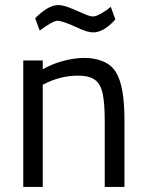

<svg xmlns="http://www.w3.org/2000/svg" viewBox="-20 -739 578 759"><path d="M288 -440Q217 -440 149 -404V0H72V-500H149V-465Q187 -487 231 -498.5Q275 -510 314.5 -510Q354 -510 387 -496.5Q420 -483 438 -454Q472 -400 472 -265V0H394V-262Q394 -327 386.5 -366Q379 -405 356.5 -422.5Q334 -440 288 -440ZM436 -662Q390 -611 349 -611Q326 -611 292 -627Q227 -657 208 -657Q189 -657 137 -618L119 -667Q171 -719 210 -719Q232 -719 267.5 -703.5Q303 -688 320 -681Q337 -674 348.5 -674Q360 -674 381.5 -686.5Q403 -699 418 -712Z"/></svg>

Font: Cairo-CLs
Style: CLs-Regular
Weight: 400
Version: Version 3.130;gftools[0.9.24]